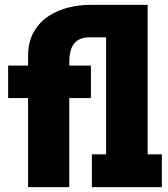

<svg xmlns="http://www.w3.org/2000/svg" viewBox="-20 -770 690 790"><path d="M95.5 0V-366.5H13.5V-500H95.5V-537Q95.5 -598 119.2 -639Q143 -680 181 -704.5Q219 -729 263.5 -739.5Q308 -750 349.5 -750H587.5V-135H646V0H358V-135H416.5V-616.5H347.5Q326.5 -616.5 307.5 -608.5Q288.5 -600.5 276.8 -578Q265 -555.5 265 -512.5V-500H354V-366.5H265V0Z"/></svg>

Font: Trispace Condensed ExtraBold
Style: Regular
Weight: 800
Width: 3
Designer: Tyler Finck
Foundry: Etcetera Type Company
Version: Version 1.210; ttfautohint (v1.8.3)